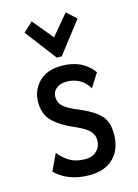

<svg xmlns="http://www.w3.org/2000/svg" viewBox="-109 -752 593 823"><g transform="rotate(-15 187.5 -340.5)"><path d="M186 10Q137 10 99 -4.5Q61 -19 34 -46L69 -120Q90 -93 117.5 -77Q145 -61 185 -61Q217 -61 236 -79.5Q255 -98 255 -127Q255 -151 238 -168.5Q221 -186 178 -205Q122 -228 87 -260Q52 -292 52 -348Q52 -401 87.5 -437.5Q123 -474 189 -474Q282 -474 329 -408L290 -347Q274 -376 248 -389.5Q222 -403 193 -403Q164 -403 146.5 -389Q129 -375 129 -351Q129 -326 147.5 -309Q166 -292 216 -272Q277 -246 304 -217Q331 -188 331 -134Q331 -67 292.5 -28.5Q254 10 186 10ZM115 -691 190 -600 266 -691 308 -652 201 -513H179L73 -652Z"/></g></svg>

Font: Inconsolata Condensed SemiBold
Style: Regular
Weight: 600
Width: 3
Monospace: yes
Designer: Raph Levien, Cyreal, Brenton Simpson
Foundry: Raph Levien, Cyreal, Google
Version: Version 3.100; ttfautohint (v1.8.4.7-5d5b)